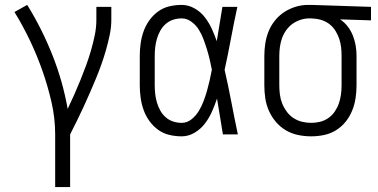

<svg xmlns="http://www.w3.org/2000/svg" viewBox="-20 -548 1540 783"><path d="M205 215V0Q205 -66 190 -131.5Q175 -197 153 -259.5Q131 -322 102.5 -382Q74 -442 39 -499L91 -528Q151 -431 193.5 -324Q236 -217 256 -104Q270 -133 283 -162.5Q296 -192 308 -221.5Q320 -251 331 -281Q342 -311 351 -342Q360 -373 366.5 -404.5Q373 -436 373 -468V-520H434V-468Q434 -437 427.5 -406Q421 -375 412.5 -345Q404 -315 393.5 -285.5Q383 -256 371 -227Q359 -198 346.5 -169.5Q334 -141 321 -112.5Q308 -84 294 -56Q280 -28 266 0V215Z M721 8Q695 8 670 2Q645 -4 624.5 -19Q604 -34 589 -55Q574 -76 565.5 -100Q557 -124 553.5 -149.5Q550 -175 550 -200V-320Q550 -345 553.5 -370.5Q557 -396 565.5 -420Q574 -444 589 -465Q604 -486 624.5 -501Q645 -516 670 -522Q695 -528 721 -528Q748 -528 773 -514Q798 -500 815 -478Q832 -456 843.5 -431Q855 -406 864 -380Q870 -415 875.5 -450Q881 -485 887 -520H948Q934 -456 922 -391.5Q910 -327 896 -263Q911 -198 923.5 -132Q936 -66 950 0H889Q883 -37 877 -73.5Q871 -110 865 -146Q856 -119 844.5 -93Q833 -67 816 -44.5Q799 -22 774 -7Q749 8 721 8ZM721 -47Q743 -47 761 -61.5Q779 -76 790.5 -95Q802 -114 810 -135Q818 -156 824 -177Q830 -198 835 -220Q840 -242 844 -264Q840 -285 835 -306Q830 -327 823.5 -348Q817 -369 809.5 -389Q802 -409 790.5 -427.5Q779 -446 760.5 -459.5Q742 -473 721 -473Q703 -473 686 -467.5Q669 -462 655.5 -450Q642 -438 633.5 -422.5Q625 -407 620 -390Q615 -373 613 -355.5Q611 -338 611 -320V-200Q611 -182 613 -164.5Q615 -147 620 -130Q625 -113 633.5 -97.5Q642 -82 655.5 -70Q669 -58 686 -52.5Q703 -47 721 -47Z M1249 8Q1222 8 1195.5 2.5Q1169 -3 1146 -16.5Q1123 -30 1105.5 -50.5Q1088 -71 1077 -95.5Q1066 -120 1062 -146.5Q1058 -173 1058 -200V-320Q1058 -346 1062 -371.5Q1066 -397 1075.5 -420.5Q1085 -444 1101.5 -464.5Q1118 -485 1139.5 -499Q1161 -513 1186 -520.5Q1211 -528 1236 -528H1250L1493 -520V-465L1367 -469Q1385 -457 1398 -440Q1411 -423 1419 -403Q1427 -383 1430.5 -362Q1434 -341 1434 -320V-200Q1434 -174 1430 -147.5Q1426 -121 1416 -96.5Q1406 -72 1389.5 -51.5Q1373 -31 1350.5 -17Q1328 -3 1302 2.5Q1276 8 1249 8ZM1249 -47Q1268 -47 1286 -51.5Q1304 -56 1319.5 -67Q1335 -78 1345.5 -93.5Q1356 -109 1362 -126.5Q1368 -144 1370.5 -162.5Q1373 -181 1373 -200V-320Q1373 -338 1371 -355.5Q1369 -373 1363.5 -389.5Q1358 -406 1348.5 -421.5Q1339 -437 1325.5 -448Q1312 -459 1295 -465Q1278 -471 1261 -472L1250 -473H1241Q1223 -473 1205 -467Q1187 -461 1172.5 -450.5Q1158 -440 1147 -424.5Q1136 -409 1130 -392Q1124 -375 1121.5 -356.5Q1119 -338 1119 -320V-200Q1119 -181 1121.5 -162Q1124 -143 1131 -125.5Q1138 -108 1149.5 -92.5Q1161 -77 1177 -66.5Q1193 -56 1211.5 -51.5Q1230 -47 1249 -47Z"/></svg>

Font: Iosevka Curly Light
Style: Regular
Weight: 300
Monospace: yes
Designer: Belleve Invis
Foundry: Belleve Invis
Version: Version 22.1.2; ttfautohint (v1.8.4)